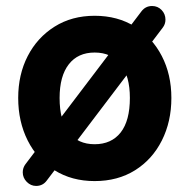

<svg xmlns="http://www.w3.org/2000/svg" viewBox="-20 -582 625 633"><path d="M292 15Q216.8 15 159.8 -20.6Q102.8 -56.2 71.4 -118.6Q40 -181 40 -259Q40 -336.2 71.4 -397.2Q102.8 -458.2 159.8 -494.1Q216.8 -530 292 -530Q368.2 -530 425.1 -494.1Q482 -458.2 513.5 -397.2Q545 -336.2 545 -259Q545 -181 513.5 -118.6Q482 -56.2 425.1 -20.6Q368.2 15 292 15ZM292 -106.5Q347.2 -106.5 377.8 -145.2Q408.2 -184 408.2 -259Q408.2 -331.2 377.8 -370Q347.2 -408.8 292 -408.8Q237 -408.8 206.8 -370Q176.5 -331.2 176.5 -259Q176.5 -184 206.8 -145.2Q237 -106.5 292 -106.5ZM99 31Q81.5 31 68.2 17.6Q55 4.2 55 -14Q55 -28.8 64 -40.8L446.5 -544.8Q459.8 -562.2 481.5 -562.2Q500 -562.2 512.8 -549Q525.5 -535.8 525.5 -517.2Q525.5 -502.5 516.5 -490.8L134.2 13.2Q121.2 31 99 31Z"/></svg>

Font: National Park
Style: Regular
Weight: 400
Designer: Andrea Herstowski, Ben Hoepner
Version: Version 1.009